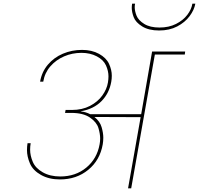

<svg xmlns="http://www.w3.org/2000/svg" viewBox="-20 -1019 1077 1039"><path d="M1037 -999Q1031 -965 1006 -931.5Q981 -898 939 -876Q897 -854 841 -854Q785 -854 749.5 -876Q714 -898 703.5 -926Q693 -954 693 -977Q693 -988 695 -999H711Q709 -990 709 -980Q709 -959 719 -934Q729 -909 760.5 -889.5Q792 -870 843 -870Q894 -870 932.5 -889.5Q971 -909 993.5 -938.5Q1016 -968 1021 -999ZM982 -740 980 -724H818L690 0H673L741 -385L491 -386Q521 -362 530 -330.5Q539 -299 539 -274Q539 -256 536 -238Q521 -152 457.5 -100Q394 -48 304 -48Q245 -48 201.5 -72.5Q158 -97 142 -134.5Q126 -172 126 -207Q126 -225 129 -244H146Q143 -226 143 -209Q143 -177 157.5 -143Q172 -109 211.5 -86.5Q251 -64 306 -64Q389 -64 447 -112Q505 -160 519 -238Q522 -254 522 -269Q522 -295 512.5 -326.5Q503 -358 466.5 -383Q430 -408 366 -408H332L335 -424H369Q425 -424 467 -446Q509 -468 533.5 -502Q558 -536 564 -572Q567 -590 567 -606Q567 -635 553.5 -665Q540 -695 504 -714Q468 -733 421 -733Q371 -733 327 -714Q283 -695 252.5 -660Q222 -625 214 -577H197Q206 -630 239 -669Q272 -708 320.5 -728.5Q369 -749 424 -749Q477 -749 516 -727.5Q555 -706 570 -673.5Q585 -641 585 -609Q585 -593 582 -576Q571 -514 529 -471.5Q487 -429 418 -417L417 -416Q446 -413 468 -401H744L803 -740Z"/></svg>

Font: Fz Poppins Thin
Style: Italic
Weight: 100
Italic angle: -10°
Designer: Ninad Kale (Devanagari), Jonny Pinhorn (Latin)
Foundry: Indian Type Foundry
Version: Vit hóa bi Vntype.Com & FontZin.Com